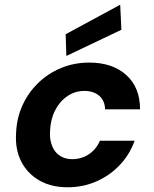

<svg xmlns="http://www.w3.org/2000/svg" viewBox="-20 -781 652 813"><path d="M266 12Q197 12 146.5 -17Q96 -46 70 -97Q44 -148 48 -215Q50 -279 74.5 -333.5Q99 -388 141 -429Q183 -470 238.5 -493Q294 -516 358 -516Q456 -516 514.5 -463.5Q573 -411 573 -318H425Q424 -355 400 -375.5Q376 -396 337 -396Q298 -396 265.5 -374Q233 -352 213.5 -314Q194 -276 192 -227Q190 -200 196 -177.5Q202 -155 214 -139.5Q226 -124 244.5 -115.5Q263 -107 286 -107Q312 -107 335 -116.5Q358 -126 375.5 -143.5Q393 -161 403 -185H550Q529 -126 486.5 -81.5Q444 -37 387.5 -12.5Q331 12 266 12ZM261 -544 258 -636 489 -761 494 -655Z"/></svg>

Font: DM Sans ExtraBold
Style: Italic
Weight: 800
Italic angle: -10°
Designer: Colophon Foundry, Jonny Pinhorn
Foundry: Colophon Foundry
Version: Version 4.004;gftools[0.9.30]